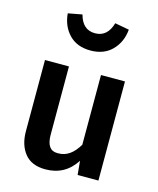

<svg xmlns="http://www.w3.org/2000/svg" viewBox="-121 -890 813 990"><g transform="rotate(15 285.5 -395.5)"><path d="M216 15Q142 15 105.5 -30.5Q69 -76 69 -149V-529H197V-165Q197 -82 254 -82H261Q324 -82 368 -157V-529H496V0H385L378 -74Q321 15 216 15ZM282 -637Q210 -637 168 -680.5Q126 -724 120 -792L195 -806Q215 -729 282 -729Q348 -729 370 -806L446 -792Q440 -725 397 -681Q354 -637 282 -637Z"/></g></svg>

Font: Trujillo Medium
Style: Regular
Weight: 500
Designer: Fira Sans original fonts by bBox Type GmbH, Carrois Corporate GbR, & Edenspiekermann AG / Changes by Cristiano Sobral
Foundry: Fira Sans original fonts by bBox Type GmbH, Carrois Corporate GbR, & Edenspiekermann AG / Changes by Cristiano Sobral
Version: Version 4.301;October 17, 2021;FontCreator 14.0.0.2814 64-bi